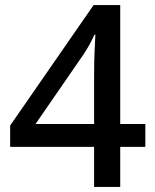

<svg xmlns="http://www.w3.org/2000/svg" viewBox="-20 -737 612 757"><path d="M553 -158V-248H454V-717H349L20 -242V-158H351V0H454V-158ZM351 -442V-248H120L309 -522C324 -544 341 -574 352 -600H356C354 -563 351 -505 351 -442Z"/></svg>

Font: Noto Sans Gujarati UI Medium
Style: Regular
Weight: 500
Designer: Jelle Bosma - Monotype Design Team, Universal Thirst
Foundry: Monotype Imaging Inc.
Version: Version 2.106